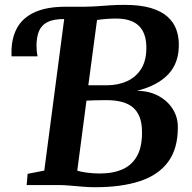

<svg xmlns="http://www.w3.org/2000/svg" viewBox="-20 -771 798 800"><path d="M376 9.1Q352.3 9.1 325 6.9Q297.7 4.6 271.5 2.3Q245.2 0 224.7 0H91.1L95.1 -46.7L164.5 -60.2L247.5 -691.7L232.3 -716.9L254.5 -743H333.1Q362.3 -743.4 388.4 -745.3Q414.5 -747.2 441.3 -749Q468.1 -750.7 498.4 -750.7Q565.3 -750.7 608.9 -737.5Q652.4 -724.3 677.6 -701.7Q702.7 -679.2 713.5 -650.8Q724.2 -622.4 725 -592.2Q727.6 -512.2 682.8 -463.3Q637.9 -414.5 550.5 -392.6Q602 -392.2 640.2 -371.5Q678.3 -350.8 699.6 -317Q720.9 -283.1 721 -242.6Q721.5 -151.9 680.6 -96.7Q639.8 -41.4 562.6 -16.1Q485.4 9.1 376 9.1ZM348 -415.7Q364.4 -415.6 384.6 -415.6Q404.8 -415.7 425.5 -415.7Q470.8 -415.7 508.6 -432.4Q546.5 -449.1 569 -485.3Q591.4 -521.6 589.7 -580Q588.5 -617.2 574.6 -642.5Q560.6 -667.7 533.3 -680.7Q505.9 -693.7 464.4 -693.7Q444.2 -693.7 423 -692.1Q401.7 -690.5 384.3 -687.7ZM395.8 -48.1Q452.7 -48.1 492.7 -66.6Q532.7 -85.1 553.2 -125.1Q573.6 -165.1 571.5 -228.6Q570 -291.9 534.6 -322.8Q499.2 -353.7 423.2 -353.7Q400.6 -353.7 379.3 -353.2Q357.9 -352.7 340.3 -351.7L301.9 -59.8Q317 -55.1 342.6 -51.6Q368.3 -48.1 395.8 -48.1ZM28.2 -536.3Q28 -540.8 27.9 -544.5Q27.8 -548.1 27.8 -552.6Q27.8 -612.1 51.1 -654.6Q74.4 -697.1 124.5 -720Q174.6 -743 254.5 -743L247.5 -691.7Q202.7 -691.7 177.5 -678.8Q152.3 -665.8 142.2 -640.8Q132.1 -615.7 132.1 -580.1Q132.1 -568.6 133.2 -557.6Q134.4 -546.5 136.4 -536.3Z"/></svg>

Font: Merriweather Light
Style: Italic
Weight: 300
Italic angle: -7.8°
Designer: Eben Sorkin
Foundry: Eben Sorkin
Version: Version 2.101